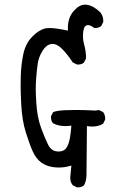

<svg xmlns="http://www.w3.org/2000/svg" viewBox="-20 -812 540 826"><path d="M315.4 -5.9Q331.1 -5.9 341.3 -14.6Q352.1 -34.7 352.1 -60.5L354 -269.5Q368.7 -267.6 377.4 -267.6Q402.8 -267.6 423.3 -279.3L432.1 -296.9Q432.6 -299.8 432.6 -304.2Q432.6 -308.6 430.7 -315.7Q428.7 -322.8 423.8 -329.6L406.2 -338.4L389.6 -336.4Q338.9 -338.9 308.1 -338.9Q277.3 -338.9 258.3 -337.9Q222.7 -335.9 208.5 -329.6L199.7 -312.5Q199.2 -309.6 199.2 -306.6Q199.2 -303.7 200.2 -299.3Q201.2 -289.6 208 -281.7Q231.4 -269.5 260.7 -269.5Q271 -269.5 287.1 -271.5Q282.7 -213.9 273.9 -191.9Q268.6 -178.2 261.7 -170.9Q251 -160.2 232.4 -160.2Q229.5 -160.2 226.1 -160.6Q200.2 -162.6 186.5 -190.4Q173.8 -215.8 157 -261.2Q140.1 -306.6 136.2 -369.1Q133.8 -404.8 133.8 -429.2Q133.8 -453.6 135.3 -471.7Q138.2 -509.3 142.1 -537.1Q146 -564.9 161.6 -591.3Q177.7 -618.2 199.7 -622.6Q203.1 -623 206.5 -623Q226.1 -623 247.1 -601.6Q270.5 -578.1 293 -543.5L310.5 -534.7Q313 -534.2 315.4 -534.2Q331.1 -534.2 341.3 -543L350.1 -560.5Q350.1 -592.8 341.8 -621.1Q336.9 -638.7 336.9 -654.3Q336.9 -689.5 346.7 -699.2Q351.6 -704.1 358.4 -704.1Q369.1 -704.1 385.3 -691.9Q387.7 -691.4 389.6 -691.4Q405.3 -691.4 415.5 -700.2L424.3 -717.8Q424.3 -720.2 424.3 -722.2Q424.3 -742.7 411.6 -758.8Q382.8 -787.1 353.5 -791.5Q349.6 -792 346.2 -792Q321.3 -792 297.9 -765.6Q272 -736.8 272 -691.9Q272 -689 272 -680.2Q220.7 -691.4 193.4 -691.4Q178.7 -691.4 169.9 -688.5Q161.1 -685.5 153.3 -681.2Q134.8 -671.4 116.7 -651.9Q89.8 -624 80.3 -578.9Q70.8 -533.7 69.3 -483.9Q68.8 -468.8 68.8 -440.7Q68.8 -412.6 71.3 -363.8Q74.7 -294.9 91.1 -242.4Q107.4 -189.9 121.6 -159.2Q135.3 -128.9 158.2 -112.3Q188 -91.3 233.4 -91.3Q257.3 -91.3 281.2 -98.1L287.1 -99.6L282.7 -54.2Q282.2 -50.3 282.2 -46.4Q282.2 -28.3 293 -15.1L310.5 -6.3Q313 -5.9 315.4 -5.9Z"/></svg>

Font: Bakudai
Style: Light
Weight: 300
Version: Version 1.48